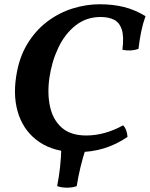

<svg xmlns="http://www.w3.org/2000/svg" viewBox="-20 -705 703 901"><path d="M662.9 -629.1Q650.4 -594.6 642.6 -556.8Q634.9 -519 629.9 -476Q595.5 -462.9 554.5 -471.4Q562.4 -534.6 551.2 -567.4Q540 -600.3 514.4 -612.7Q488.9 -625.2 452.1 -625.2Q384.9 -625.2 334.7 -585.5Q284.4 -545.9 253.7 -481.1Q223 -416.4 211.9 -340.3Q201.3 -265.8 214.9 -204.2Q228.4 -142.5 269.9 -105.9Q311.5 -69.2 384.7 -69.2Q427.7 -69.2 470.9 -81.1Q514.1 -92.9 557.6 -116.8Q567.6 -106.7 572.4 -92.7Q577.3 -78.8 578.3 -62.6Q525.5 -26.3 467.3 -8.7Q409.2 9 342 9Q235.9 9 166.5 -37.3Q97.2 -83.6 68.6 -163.8Q40.1 -243.9 55.8 -345.8Q68.8 -433 107.1 -496.8Q145.3 -560.7 200.3 -602.6Q255.3 -644.5 319.5 -664.8Q383.7 -685 447.7 -685Q509.7 -685 561.8 -672.1Q613.9 -659.1 662.9 -629.1ZM248.1 168.5Q257 124.3 261.8 79.7Q266.6 35.2 267.7 -7.7H382.4Q368.4 35.2 357.6 79.7Q346.9 124.3 340 168.5Q320.2 175.7 294.5 175.7Q268.9 175.7 248.1 168.5Z"/></svg>

Font: Vollkorn
Style: Italic
Weight: 400
Italic angle: -11°
Designer: Friedrich Althausen
Foundry: Friedrich Althausen
Version: Version 5.001